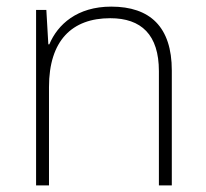

<svg xmlns="http://www.w3.org/2000/svg" viewBox="-20 -560 622 580"><path d="M316 -540C213 -540 154 -486 129 -426H126L120 -530H89V0H128V-297C128 -437 197 -505 313 -505C407 -505 460 -455 460 -345V0H499V-347C499 -479 433 -540 316 -540Z"/></svg>

Font: Noto Sans Thai Looped ExtraLight
Style: Regular
Weight: 200
Designer: Sasikarn Vongin, Ben Mitchell
Foundry: The Fontpad Ltd
Version: Version 1.001